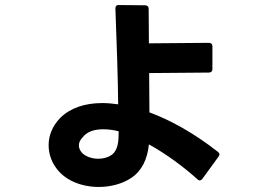

<svg xmlns="http://www.w3.org/2000/svg" viewBox="-20 -697 1040 762"><path d="M501 9C543 -19 565 -65 571 -124C640 -86 711 -33 763 14C766 17 769 19 772 19C776 19 780 17 783 13L847 -75C849 -78 851 -81 851 -84C851 -88 848 -92 844 -95C752 -167 658 -220 573 -251L572 -407L809 -409C818 -409 823 -414 823 -423V-513C823 -522 818 -527 809 -527L571 -525L570 -662C570 -671 565 -676 556 -676L452 -677C443 -678 438 -672 438 -665V-663C443 -529 448 -390 449 -283C427 -286 406 -288 386 -288C316 -288 258 -268 219 -229C187 -196 173 -158 173 -121C173 -89 183 -58 201 -33C237 20 305 45 372 45C420 45 467 32 501 9ZM293 -120C293 -131 298 -142 308 -152C326 -176 357 -184 390 -184C410 -184 431 -181 451 -176C451 -137 449 -102 424 -83C409 -72 390 -67 370 -67C346 -67 321 -75 307 -89C298 -98 293 -109 293 -120Z"/></svg>

Font: LINE Seed JP App_OTF Bold
Style: Regular
Weight: 700
Designer: LINE & Fontrix & Fontworks
Version: Version 1.009